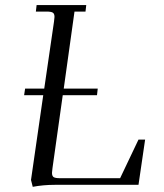

<svg xmlns="http://www.w3.org/2000/svg" viewBox="-20 -722 639 750"><path d="M74.2 -350.1 78.1 -376H152.8L190.9 -637.2Q192.9 -650.9 192.9 -655.8Q192.9 -668.5 186.3 -672.6Q179.7 -676.8 161.1 -676.8H120.1L123 -702.1H316.9L314 -676.8H271L229 -376H361.8L358.9 -350.1H225.1L185.1 -65.9Q183.1 -52.2 183.1 -46.9Q183.1 -34.2 189.7 -30Q196.3 -25.9 214.8 -25.9H449.2L521 -176.8H546.9L521 0H193.8Q148.9 0 107.9 7.8L101.1 -19L148.9 -350.1Z"/></svg>

Font: Dihjauti S
Style: Italic
Weight: 400
Italic angle: -9°
Designer: T. Christopher White
Version: Version 3.0.0